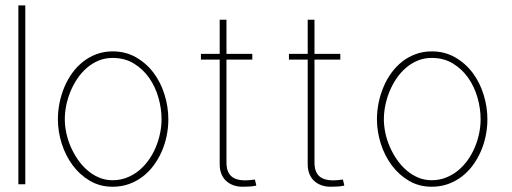

<svg xmlns="http://www.w3.org/2000/svg" viewBox="-20 -690 1918 719"><path d="M74.7 -669.9H48.8V0H74.7Z M610.4 -243.2Q610.4 -290 596.2 -335.7Q582 -381.3 555.2 -417.2Q528.3 -453.1 489.5 -475.3Q450.7 -497.6 401.9 -497.6Q369.6 -497.6 341.8 -487.3Q314 -477.1 291.3 -459.2Q268.6 -441.4 251 -417.2Q233.4 -393.1 221.4 -364.7Q209.5 -336.4 203.1 -305.4Q196.8 -274.4 196.8 -243.2Q196.8 -197.3 211.2 -152.1Q225.6 -106.9 252.2 -71Q278.8 -35.2 316.7 -12.9Q354.5 9.3 401.9 9.3Q434.6 9.3 462.6 -0.7Q490.7 -10.7 513.9 -28.3Q537.1 -45.9 554.9 -69.8Q572.8 -93.8 585.2 -121.8Q597.7 -149.9 604 -180.9Q610.4 -211.9 610.4 -243.2ZM585 -243.2Q585 -217.3 579.3 -190.2Q573.7 -163.1 563 -137.7Q552.2 -112.3 536.4 -90.1Q520.5 -67.9 500.2 -51.3Q480 -34.7 455.1 -24.9Q430.2 -15.1 401.9 -15.1Q374.5 -15.1 350.8 -25.1Q327.1 -35.2 307.1 -52.5Q287.1 -69.8 271.5 -92.5Q255.9 -115.2 244.9 -140.4Q233.9 -165.5 228.3 -192.1Q222.7 -218.8 222.7 -243.2Q222.7 -268.6 228 -295.2Q233.4 -321.8 243.9 -347.4Q254.4 -373 269.8 -395.8Q285.2 -418.5 305.2 -435.8Q325.2 -453.1 349.4 -463.1Q373.5 -473.1 401.9 -473.1Q446.8 -473.1 481 -452.4Q515.1 -431.6 538.3 -398.7Q561.5 -365.7 573.2 -324.7Q585 -283.7 585 -243.2Z M934.6 -17.6Q930.2 -17.1 925.3 -16.6Q920.4 -16.1 915.8 -15.6Q911.1 -15.1 906.2 -14.9Q901.4 -14.6 897 -14.6Q880.4 -14.6 867.4 -18.6Q854.5 -22.5 845.7 -30.5Q836.9 -38.6 832.5 -51.3Q828.1 -64 828.1 -81.5V-466.8H924.8V-488.3H828.1V-616.2H802.7V-488.3H732.4V-466.8H802.7V-74.7Q802.7 -55.2 808.8 -39.6Q814.9 -23.9 826.2 -13.2Q837.4 -2.4 853.3 3.4Q869.1 9.3 888.2 9.3Q901.4 9.3 914.6 8.5Q927.7 7.8 939.9 4.9Z M1264.2 -17.6Q1259.8 -17.1 1254.9 -16.6Q1250 -16.1 1245.4 -15.6Q1240.7 -15.1 1235.8 -14.9Q1231 -14.6 1226.6 -14.6Q1210 -14.6 1197 -18.6Q1184.1 -22.5 1175.3 -30.5Q1166.5 -38.6 1162.1 -51.3Q1157.7 -64 1157.7 -81.5V-466.8H1254.4V-488.3H1157.7V-616.2H1132.3V-488.3H1062V-466.8H1132.3V-74.7Q1132.3 -55.2 1138.4 -39.6Q1144.5 -23.9 1155.8 -13.2Q1167 -2.4 1182.9 3.4Q1198.7 9.3 1217.8 9.3Q1231 9.3 1244.1 8.5Q1257.3 7.8 1269.5 4.9Z M1805.2 -243.2Q1805.2 -290 1791 -335.7Q1776.9 -381.3 1750 -417.2Q1723.1 -453.1 1684.3 -475.3Q1645.5 -497.6 1596.7 -497.6Q1564.5 -497.6 1536.6 -487.3Q1508.8 -477.1 1486.1 -459.2Q1463.4 -441.4 1445.8 -417.2Q1428.2 -393.1 1416.3 -364.7Q1404.3 -336.4 1397.9 -305.4Q1391.6 -274.4 1391.6 -243.2Q1391.6 -197.3 1406 -152.1Q1420.4 -106.9 1447 -71Q1473.6 -35.2 1511.5 -12.9Q1549.3 9.3 1596.7 9.3Q1629.4 9.3 1657.5 -0.7Q1685.5 -10.7 1708.7 -28.3Q1731.9 -45.9 1749.8 -69.8Q1767.6 -93.8 1780 -121.8Q1792.5 -149.9 1798.8 -180.9Q1805.2 -211.9 1805.2 -243.2ZM1779.8 -243.2Q1779.8 -217.3 1774.2 -190.2Q1768.6 -163.1 1757.8 -137.7Q1747.1 -112.3 1731.2 -90.1Q1715.3 -67.9 1695.1 -51.3Q1674.8 -34.7 1649.9 -24.9Q1625 -15.1 1596.7 -15.1Q1569.3 -15.1 1545.7 -25.1Q1522 -35.2 1502 -52.5Q1481.9 -69.8 1466.3 -92.5Q1450.7 -115.2 1439.7 -140.4Q1428.7 -165.5 1423.1 -192.1Q1417.5 -218.8 1417.5 -243.2Q1417.5 -268.6 1422.9 -295.2Q1428.2 -321.8 1438.7 -347.4Q1449.2 -373 1464.6 -395.8Q1480 -418.5 1500 -435.8Q1520 -453.1 1544.2 -463.1Q1568.4 -473.1 1596.7 -473.1Q1641.6 -473.1 1675.8 -452.4Q1710 -431.6 1733.2 -398.7Q1756.3 -365.7 1768.1 -324.7Q1779.8 -283.7 1779.8 -243.2Z"/></svg>

Font: SaysetthaMai Thin
Style: Regular
Weight: 100
Designer: John M. Durdin
Foundry: Lao Script for Windows
Version: Version 1.101